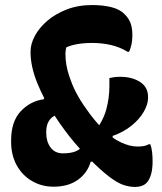

<svg xmlns="http://www.w3.org/2000/svg" viewBox="-20 -730 640 760"><path d="M269 -389Q277 -371 287.5 -352Q298 -333 310.5 -314.5Q323 -296 336.5 -278Q350 -260 364 -244Q378 -228 392 -214Q422 -184 457.5 -167Q493 -150 524 -150Q540 -150 550 -152Q560 -154 569 -159H575Q580 -146 582 -128.5Q584 -111 584 -91Q584 -60 577.5 -38.5Q571 -17 560 -6Q552 2 540.5 6Q529 10 515 10Q491 10 467 1.5Q443 -7 411 -31.5Q379 -56 331 -104Q312 -124 292.5 -145.5Q273 -167 255 -190Q237 -213 220 -237Q203 -261 188 -285.5Q173 -310 159 -334Q140 -370 127 -402.5Q114 -435 107.5 -465Q101 -495 101 -521V-527Q101 -556 118 -588Q135 -620 167 -647.5Q199 -675 244 -692.5Q289 -710 345 -710Q388 -710 421.5 -701.5Q455 -693 474 -673Q491 -656 497.5 -636.5Q504 -617 504 -590Q504 -571 500.5 -554.5Q497 -538 491 -525H485Q454 -544 418.5 -552Q383 -560 345 -560Q311 -560 284 -555Q257 -550 242 -542Q241 -537 240 -530Q239 -523 239 -518Q239 -496 242.5 -474.5Q246 -453 253 -432Q260 -411 269 -389ZM192 9Q145 9 106.5 -13.5Q68 -36 46 -76Q24 -116 24 -169V-174Q24 -249 62 -289.5Q100 -330 153 -337L166 -373L221 -278Q207 -278 193.5 -270.5Q180 -263 171.5 -247.5Q163 -232 163 -207V-204Q163 -170 180 -146.5Q197 -123 229 -123Q259 -123 278.5 -130.5Q298 -138 315 -160L387 -90H339Q326 -45 288 -18Q250 9 192 9ZM413 -421Q421 -423 431.5 -424.5Q442 -426 456 -426Q503 -426 534.5 -405.5Q566 -385 566 -347V-342Q566 -317 549 -287.5Q532 -258 500.5 -232.5Q469 -207 426 -192V-149L354 -206Q389 -253 401 -298Q413 -343 413 -389Q413 -398 413 -406Q413 -414 413 -421Z"/></svg>

Font: Recursive Casual ExtraBold
Style: Regular
Weight: 800
Version: Version 1.047